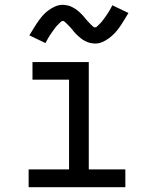

<svg xmlns="http://www.w3.org/2000/svg" viewBox="-20 -778 640 798"><path d="M99 0V-74H267V-447H115V-520H349V-74H501V0ZM375 -597Q369 -597 363.5 -598Q358 -599 353 -600Q348 -601 343.5 -603Q339 -605 334 -607.5Q329 -610 325 -612.5Q321 -615 316.5 -618.5Q312 -622 308 -625.5Q304 -629 300 -633Q296 -637 292.5 -640.5Q289 -644 286 -648Q283 -652 279.5 -656Q276 -660 272 -664.5Q268 -669 264 -673Q260 -677 257 -680Q254 -683 249.5 -687Q245 -691 242 -691Q236 -691 232.5 -687Q229 -683 223.5 -678Q218 -673 216 -670.5Q214 -668 211 -664.5Q208 -661 205 -656.5Q202 -652 198.5 -647.5Q195 -643 191.5 -637.5Q188 -632 184 -626Q180 -620 176.5 -613Q173 -606 169 -599L102 -631Q113 -649 122.5 -664.5Q132 -680 141 -692.5Q150 -705 159.5 -715.5Q169 -726 182 -735.5Q195 -745 210 -751.5Q225 -758 241 -758Q247 -758 252.5 -757Q258 -756 263 -755Q268 -754 272.5 -752Q277 -750 282 -747.5Q287 -745 291 -742.5Q295 -740 299.5 -736.5Q304 -733 308 -729.5Q312 -726 316 -722Q320 -718 323.5 -714.5Q327 -711 330 -707Q333 -703 336.5 -699Q340 -695 344 -690.5Q348 -686 352 -682Q356 -678 359 -675Q362 -672 366.5 -668Q371 -664 374 -664Q380 -664 383.5 -668Q387 -672 392.5 -677Q398 -682 400 -684.5Q402 -687 405 -690.5Q408 -694 411 -698.5Q414 -703 417.5 -707.5Q421 -712 424.5 -717.5Q428 -723 432 -729Q436 -735 439.5 -742Q443 -749 447 -756L514 -724Q503 -706 493.5 -690.5Q484 -675 475 -662.5Q466 -650 456.5 -640Q447 -630 434 -620Q421 -610 406 -603.5Q391 -597 375 -597Z"/></svg>

Font: Iosevka Plex Etoile
Style: Regular
Weight: 400
Designer: Belleve Invis
Foundry: Belleve Invis
Version: Version 25.1.1; ttfautohint (v1.8.4)